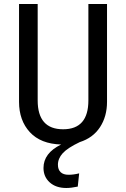

<svg xmlns="http://www.w3.org/2000/svg" viewBox="-20 -709 629 958"><path d="M514 -689V-201Q514 -128 479 -74.5Q444 -21 378 0Q317 29 293 55.5Q269 82 269 113Q269 137 282.5 150Q296 163 322 163Q347 163 375 156L368 222Q335 229 311 229Q259 229 228 201Q197 173 197 129Q197 55 285 12Q183 9 129 -49.5Q75 -108 75 -201V-689H168V-208Q168 -64 295 -64Q421 -64 421 -208V-689Z"/></svg>

Font: Fira Sans Condensed
Style: Regular
Weight: 400
Width: 3
Designer: bBox Type GmbH & Carrois Corporate GbR & Edenspiekermann AG
Foundry: bBox Type GmbH & Carrois Corporate GbR & Edenspiekermann AG
Version: Version 4.301